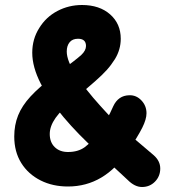

<svg xmlns="http://www.w3.org/2000/svg" viewBox="-20 -746 703 768"><path d="M548 2Q579 2 600 -19.5Q621 -41 621 -72Q621 -102 595 -125L461 -239Q440 -257 400 -302L380 -324Q323 -387 285 -444.5Q247 -502 247 -540Q247 -563 258.5 -577Q270 -591 292 -591Q324 -591 324 -562Q324 -544 305 -526Q285 -508 218 -458L192 -439Q136 -397 102 -360Q68 -323 52.5 -284.5Q37 -246 37 -200Q37 -139 65 -94Q93 -49 143 -24Q191 0 252 0Q398 0 493 -143Q532 -201 549 -235Q566 -269 566 -293Q566 -323 545.5 -344.5Q525 -366 497 -365Q453 -364 433 -321L420 -293Q411 -275 398 -255Q385 -235 374 -219Q345 -176 318.5 -157Q292 -138 252 -138Q219 -138 199 -157.5Q179 -177 179 -210Q179 -241 202 -274Q225 -307 282 -354Q331 -395 360 -420.5Q389 -446 407 -466Q425 -486 440 -510Q463 -548 463 -591Q463 -651 420.5 -688.5Q378 -726 308 -726Q255 -726 209.5 -702Q164 -678 137 -634Q109 -590 109 -535Q109 -478 143 -411.5Q177 -345 235 -276.5Q293 -208 365 -143L491 -26Q519 2 548 2Z"/></svg>

Font: Balsamiq Sans
Style: Bold
Weight: 700
Designer: Michael Angeles
Foundry: Balsamiq SRL
Version: Version 1.020; ttfautohint (v1.8.4.7-5d5b);gftools[0.9.26]